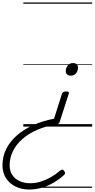

<svg xmlns="http://www.w3.org/2000/svg" viewBox="-189 -1026 767 1556"><path d="M347 -285Q361 -285 366.5 -280.5Q372 -276 368 -266L295 -39Q292 -28 285 -23.5Q278 -19 268 -18Q182 -4 112 26.5Q42 57 -7.5 100.5Q-57 144 -84 198.5Q-111 253 -111 314Q-111 360 -89.5 392Q-68 424 -30.5 441.5Q7 459 56 459Q99 459 140.5 446Q182 433 222 410.5Q262 388 299 356Q310 347 318 349.5Q326 352 332 361Q339 371 338.5 378Q338 385 327 395Q286 431 239.5 457.5Q193 484 144.5 497Q96 510 49 510Q-15 510 -64.5 485Q-114 460 -141.5 416Q-169 372 -169 314Q-169 241 -138 180Q-107 119 -50.5 70Q6 21 82.5 -13Q159 -47 249 -64L313 -266Q317 -276 325 -280.5Q333 -285 347 -285ZM403 -515Q421 -515 432 -505.5Q443 -496 443 -478Q443 -451 427.5 -432Q412 -413 384 -413Q367 -413 355.5 -422.5Q344 -432 344 -450Q344 -476 360 -495.5Q376 -515 403 -515ZM0 486H558V496H0ZM0 -20H558V0H0ZM0 -505H558V-500H0ZM0 -1006H558V-996H0Z"/></svg>

Font: Playwrite CA Guides
Style: Regular
Weight: 400
Designer: Veronika Burian, José Scaglione
Foundry: TypeTogether
Version: Version 1.003